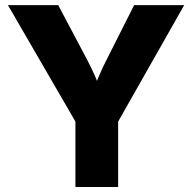

<svg xmlns="http://www.w3.org/2000/svg" viewBox="-20 -748 769 768"><path d="M281.7 0V-261.7L11.7 -727.5H212.9L327.6 -510.7Q343.3 -481 356.7 -451.2Q370.1 -421.4 384.3 -386.7H353Q366.2 -421.4 379.2 -451.4Q392.1 -481.4 407.2 -510.7L516.6 -727.5H716.8L452.6 -261.7V0Z"/></svg>

Font: Inter 24pt ExtraBold
Style: Regular
Weight: 800
Designer: Rasmus Andersson
Foundry: rsms
Version: Version 4.001;git-66647c0bb